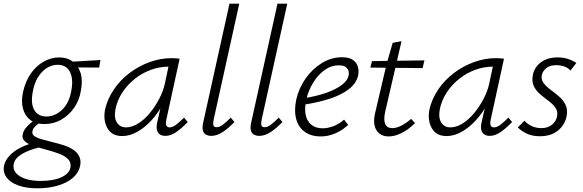

<svg xmlns="http://www.w3.org/2000/svg" viewBox="-76 -731 3159 1040"><path d="M125 289Q67 289 23.5 273.5Q-20 258 -40.5 230Q-61 202 -54 166Q-45 125 0 90.5Q45 56 131 36L143 66Q80 81 43 103Q6 125 -1 155Q-11 196 30 222.5Q71 249 143 249Q213 249 255 230Q297 211 305 180Q311 150 293 131.5Q275 113 244 101.5Q213 90 179 81Q152 74 127.5 66.5Q103 59 83 50Q63 41 53 28Q43 15 47 -3Q51 -22 63 -37Q75 -52 90 -64.5Q105 -77 119 -86L152 -72Q144 -69 132.5 -61Q121 -53 111.5 -43Q102 -33 100 -21Q96 -4 110 6Q124 16 150.5 23.5Q177 31 209 39Q239 46 268.5 55.5Q298 65 320 79.5Q342 94 353 115.5Q364 137 358 168Q350 205 319 232Q288 259 238.5 274Q189 289 125 289ZM164 -59Q116 -59 87 -82Q58 -105 48 -144.5Q38 -184 49 -234Q63 -294 92.5 -335Q122 -376 162 -398Q202 -420 245 -420Q288 -420 318 -398Q348 -376 360.5 -335.5Q373 -295 362 -239Q354 -189 326.5 -148.5Q299 -108 257 -83.5Q215 -59 164 -59ZM175 -100Q223 -100 261.5 -137.5Q300 -175 311 -244Q322 -304 302.5 -342Q283 -380 237 -380Q189 -380 151.5 -341Q114 -302 102 -236Q89 -171 109.5 -135.5Q130 -100 175 -100ZM461 -365 311 -366 301 -396 468 -406Z M586 6Q530 6 506 -36.5Q482 -79 493 -138Q506 -195 540.5 -246Q575 -297 625 -335Q675 -373 734 -394.5Q793 -416 853 -416Q867 -416 878 -415Q889 -414 897 -413L825 -83Q816 -41 843 -41Q859 -41 878.5 -56Q898 -71 921 -94L941 -70Q906 -34 877 -14.5Q848 5 820 5Q802 5 790 -3Q778 -11 774 -27.5Q770 -44 776 -70L815 -243L849 -277Q836 -222 809 -171.5Q782 -121 746 -81Q710 -41 668.5 -17.5Q627 6 586 6ZM606 -41Q639 -41 672.5 -62Q706 -83 735 -118Q764 -153 786 -195Q808 -237 817 -278L841 -391L869 -368Q863 -369 854 -369.5Q845 -370 837 -370Q789 -370 742 -353Q695 -336 655 -304.5Q615 -273 587 -230.5Q559 -188 549 -138Q541 -91 558 -66Q575 -41 606 -41Z M1069 5Q1051 5 1038.5 -2.5Q1026 -10 1022.5 -26.5Q1019 -43 1025 -69L1167 -711H1220L1081 -82Q1077 -63 1080 -52.5Q1083 -42 1097 -42Q1114 -42 1132 -56Q1150 -70 1174 -94L1194 -70Q1160 -35 1129 -15Q1098 5 1069 5Z M1329 5Q1311 5 1298.5 -2.5Q1286 -10 1282.5 -26.5Q1279 -43 1285 -69L1427 -711H1480L1341 -82Q1337 -63 1340 -52.5Q1343 -42 1357 -42Q1374 -42 1392 -56Q1410 -70 1434 -94L1454 -70Q1420 -35 1389 -15Q1358 5 1329 5Z M1661 8Q1609 8 1574.5 -17Q1540 -42 1528 -87.5Q1516 -133 1529 -193Q1543 -254 1579.5 -306Q1616 -358 1667.5 -389.5Q1719 -421 1777 -421Q1815 -421 1835.5 -406.5Q1856 -392 1862.5 -369.5Q1869 -347 1864 -323Q1855 -281 1815.5 -249.5Q1776 -218 1712.5 -197Q1649 -176 1569 -164L1570 -199Q1640 -210 1692 -228.5Q1744 -247 1775.5 -271Q1807 -295 1812 -321Q1815 -331 1812.5 -344Q1810 -357 1798 -367Q1786 -377 1759 -377Q1717 -377 1681.5 -351Q1646 -325 1620.5 -283.5Q1595 -242 1584 -196Q1573 -149 1579 -113Q1585 -77 1609 -56.5Q1633 -36 1672 -36Q1698 -36 1728.5 -47Q1759 -58 1788 -83L1810 -54Q1788 -34 1763 -20Q1738 -6 1712.5 1Q1687 8 1661 8Z M2030 8Q1984 8 1963 -26Q1942 -60 1956 -119L2018 -384L2051 -499L2099 -508L2010 -124Q2001 -82 2010.5 -59.5Q2020 -37 2049 -37Q2071 -37 2097 -50Q2123 -63 2151 -87L2172 -64Q2134 -27 2097.5 -9.5Q2061 8 2030 8ZM1930 -365 1939 -400 2223 -404 2213 -362Z M2343 6Q2287 6 2263 -36.5Q2239 -79 2250 -138Q2263 -195 2297.5 -246Q2332 -297 2382 -335Q2432 -373 2491 -394.5Q2550 -416 2610 -416Q2624 -416 2635 -415Q2646 -414 2654 -413L2582 -83Q2573 -41 2600 -41Q2616 -41 2635.5 -56Q2655 -71 2678 -94L2698 -70Q2663 -34 2634 -14.5Q2605 5 2577 5Q2559 5 2547 -3Q2535 -11 2531 -27.5Q2527 -44 2533 -70L2572 -243L2606 -277Q2593 -222 2566 -171.5Q2539 -121 2503 -81Q2467 -41 2425.5 -17.5Q2384 6 2343 6ZM2363 -41Q2396 -41 2429.5 -62Q2463 -83 2492 -118Q2521 -153 2543 -195Q2565 -237 2574 -278L2598 -391L2626 -368Q2620 -369 2611 -369.5Q2602 -370 2594 -370Q2546 -370 2499 -353Q2452 -336 2412 -304.5Q2372 -273 2344 -230.5Q2316 -188 2306 -138Q2298 -91 2315 -66Q2332 -41 2363 -41Z M2848 7Q2806 7 2775.5 -8Q2745 -23 2729 -41L2765 -77Q2778 -61 2802.5 -49Q2827 -37 2856 -37Q2892 -37 2914 -55.5Q2936 -74 2941 -99Q2947 -127 2933 -147Q2919 -167 2896 -184Q2873 -201 2850 -220.5Q2827 -240 2815 -265.5Q2803 -291 2811 -329Q2821 -370 2856 -395Q2891 -420 2944 -420Q2976 -420 3001.5 -411.5Q3027 -403 3046 -390L3014 -349Q3002 -363 2981.5 -370.5Q2961 -378 2937 -378Q2904 -378 2884.5 -363Q2865 -348 2859 -326Q2854 -301 2868 -282Q2882 -263 2905.5 -245.5Q2929 -228 2952 -208.5Q2975 -189 2988 -162Q3001 -135 2992 -96Q2981 -51 2944 -22Q2907 7 2848 7Z"/></svg>

Font: Ysabeau Office Light
Style: Italic
Weight: 300
Italic angle: -12°
Designer: Christian Thalmann (Catharsis Fonts)
Version: Version 2.001;gftools[0.9.30]; featfreeze: tnum,lnum,ss02